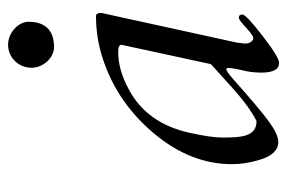

<svg xmlns="http://www.w3.org/2000/svg" viewBox="-138 -559 712 476"><g transform="rotate(-90 218.0 -321.0)"><path d="M345 -657C313.2 -657 288 -630.7 288 -599C288 -570.5 312.1 -543 339 -543C382.1 -543 402 -566.3 402 -606C402 -632.9 373.4 -657 345 -657ZM345 -376 297 -154C281 -139.3 259.3 -119.8 232 -95.5C204.7 -71.2 179.3 -53 156 -41C117.7 -41 115 -77.3 115 -126C115 -144.7 119 -172 127 -208C143 -278.7 179 -328.7 235 -358C267 -375.3 297.7 -384 327 -384C339 -384 345 -381.3 345 -376ZM348 -67C348 -73.9 350 -81.8 350 -88L424 -426C424 -434.7 421.3 -439 416 -439C378.7 -439 342.3 -433 307 -421C235.7 -397 174.8 -354.8 124.5 -294.5C74.2 -234.2 49 -170 49 -102C49 -80.7 52.3 -58.7 59 -36C68.3 -3.3 83.3 13 104 13C116 13 132 5.8 152 -8.5C180.1 -28.6 227.2 -69.8 260.5 -99.5C272.8 -110.5 281 -116 285 -116C286.6 -116 287.4 -113.9 287.4 -109.8C287.4 -103.5 285.6 -92.6 282 -77C278 -62.3 276 -46.3 276 -29C276 0.3 284 15 300 15C309.3 15 331.7 1.3 367 -26C402.3 -53.3 420 -70 420 -76C420 -82 417.3 -85 412 -85C408.7 -85 400.5 -79 387.5 -67C374.5 -55 365.7 -49 361 -49C354 -49 348 -59.8 348 -67Z"/></g></svg>

Font: fbb
Style: Italic
Weight: 400
Italic angle: -12°
Designer: David J. Perry, Michael Sharpe
Version: Version 0.991